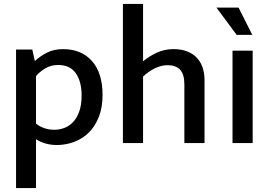

<svg xmlns="http://www.w3.org/2000/svg" viewBox="-20 -731 1388 981"><path d="M270 10Q240 10 212 2Q184 -6 164 -20V230H62V-478H145L158 -419Q186 -445 221 -462.5Q256 -480 302 -480Q396 -480 450 -419Q504 -358 504 -246Q504 -181 484.5 -132.5Q465 -84 432.5 -52.5Q400 -21 357.5 -5.5Q315 10 270 10ZM277 -399Q239 -399 209.5 -380.5Q180 -362 164 -342V-99Q205 -68 257 -68Q283 -68 308 -77Q333 -86 353 -107Q373 -128 385 -161.5Q397 -195 397 -243Q397 -314 367.5 -356.5Q338 -399 277 -399Z M711 0H608V-711H711V-418Q743 -444 781.5 -462Q820 -480 867 -480Q907 -480 937 -468Q967 -456 986.5 -435Q1006 -414 1015.5 -385Q1025 -356 1025 -322V0H922V-299Q922 -352 900 -375Q878 -398 836 -398Q805 -398 772.5 -382.5Q740 -367 711 -340Z M1168 0V-472H1271V0ZM1086 -692H1199L1269 -553H1189Z"/></svg>

Font: Mukta Malar Medium
Style: Regular
Weight: 500
Designer: Aadarsh Rajan, Girish Dalvi, Yashodeep Gholap
Foundry: Ek Type
Version: Version 2.538;PS 1.000;hotconv 16.6.51;makeotf.lib2.5.65220;